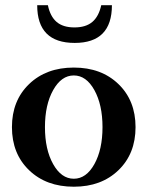

<svg xmlns="http://www.w3.org/2000/svg" viewBox="-20 -706 566 738"><path d="M267.1 -541Q123 -541 123 -686H164.1Q172.9 -643.1 197.5 -621.8Q222.2 -600.6 266.1 -600.6Q310.1 -600.6 335 -621.8Q359.9 -643.1 369.1 -686H410.2Q410.2 -541 267.1 -541ZM435.3 -51.8Q369.6 11.7 263.7 11.7Q157.7 11.7 91.8 -51.8Q25.9 -115.2 25.9 -217.3Q25.9 -319.3 91.8 -382.8Q157.7 -446.3 263.7 -446.3Q369.6 -446.3 435.3 -382.8Q501 -319.3 501 -217.3Q501 -115.2 435.3 -51.8ZM184.3 -75.2Q215.8 -19 263.7 -19Q311.5 -19 342.8 -75.2Q374 -131.3 374 -217.3Q374 -303.2 342.8 -359.6Q311.5 -416 263.7 -416Q215.8 -416 184.3 -359.6Q152.8 -303.2 152.8 -217.3Q152.8 -131.3 184.3 -75.2Z"/></svg>

Font: Elstob SemiBold
Style: Regular
Weight: 600
Designer: Peter S. Baker
Version: Version 1.015